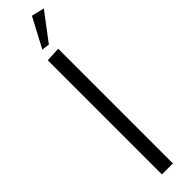

<svg xmlns="http://www.w3.org/2000/svg" viewBox="-329 -918 890 890"><g transform="rotate(-45 116.0 -473.0)"><path d="M130 -796 92 -801 169 -946 232 -931ZM75 0V-748L147 -752V0Z"/></g></svg>

Font: Arsenal SC
Style: Regular
Weight: 400
Designer: Andrij Shevchenko
Foundry: Stairsfor
Version: Version 2.001; ttfautohint (v1.8.4.7-5d5b)